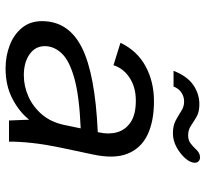

<svg xmlns="http://www.w3.org/2000/svg" viewBox="-44 -664 721 672"><g transform="rotate(90 316.0 -328.5)"><path d="M220.2 12Q176.5 12 138.8 -2.6Q101 -17.1 77.8 -45.6Q54.5 -74 54.5 -115.3Q54.5 -208.5 147 -255Q239.4 -301.5 442.9 -310.7L443.9 -315.4Q451.6 -349.3 443.4 -378.4Q435.2 -407.4 408.4 -425.7Q381.7 -443.9 332.6 -443.9Q285.8 -443.9 252.7 -422.1Q219.6 -400.3 208.8 -365.7L130.3 -390.1Q157.9 -448.4 212.2 -477.9Q266.5 -507.4 334.8 -507.4Q405.2 -507.4 452.5 -484.7Q499.7 -462 518.5 -414.7Q537.4 -367.3 520.8 -292L499.5 -191.5Q485.7 -126.3 480.7 -79.1Q475.8 -31.9 476.4 0H402.2L399.4 -70.7Q372.4 -36.1 326.4 -12.1Q280.4 12 220.2 12ZM243.7 -51.9Q281.9 -51.9 317.9 -67.8Q353.8 -83.7 380.9 -115.1Q407.9 -146.5 417.8 -193.3L429.8 -250.9Q319.2 -246.4 256.3 -229.2Q193.5 -212 167.7 -184.9Q142 -157.8 142 -125.5Q142 -92 170.5 -72Q199.1 -51.9 243.7 -51.9ZM446.8 -573.7Q420.1 -573.7 401.8 -583.6Q383.6 -593.5 368.6 -603.2Q353.7 -612.9 335.7 -612.9Q319 -612.9 304.8 -603.6Q290.5 -594.3 283.3 -575.9H228.3Q247.2 -624 278.1 -645.1Q309.1 -666.3 345.7 -666.3Q371.9 -666.3 388.7 -656.7Q405.5 -647 420.2 -637Q434.9 -627 454.2 -627Q469.7 -627 480.3 -634.2Q490.9 -641.3 500.8 -652Q508.2 -660.6 515.8 -664.7Q523.5 -668.7 530.6 -668.7Q539 -668.7 544.5 -663.9Q550.1 -659.1 550.1 -650.1Q550.1 -634.7 534.7 -617.1Q519.3 -599.5 496 -586.6Q472.6 -573.7 446.8 -573.7Z"/></g></svg>

Font: Atkinson Hyperlegible Mono ExtraLight
Style: Italic
Weight: 200
Italic angle: -12°
Monospace: yes
Designer: Elliott Scott, Megan Eiswerth, Linus Boman, Theodore Petrosky, Letters from Sweden
Foundry: Applied Design Works, Letters from Sweden
Version: Version 2.001